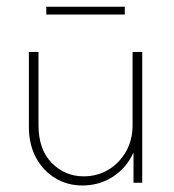

<svg xmlns="http://www.w3.org/2000/svg" viewBox="-20 -553 526 581"><path d="M229.2 8.3Q184 8.3 147.2 -13.9Q110.4 -36.1 88.9 -76Q67.4 -116 67.4 -169.4V-395.8H96.5V-174.3Q96.5 -100.7 136.5 -60.1Q176.4 -19.4 233.3 -19.4Q274.3 -19.4 307.6 -39.2Q341 -59 361.1 -94.1Q381.2 -129.2 381.2 -174.3V-395.8H410.4V0H384V-91.7Q363.2 -45.1 321.9 -18.4Q280.6 8.3 229.2 8.3ZM120.1 -509V-532.6H357.6V-509Z"/></svg>

Font: Afacad Flux Thin
Style: Regular
Weight: 250
Designer: Kristian Moeller
Foundry: Dicotype
Version: Version 1.100